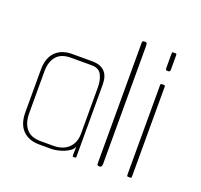

<svg xmlns="http://www.w3.org/2000/svg" viewBox="-81 -496 614 586"><g transform="rotate(20 225.5 -202.5)"><path d="M217 0H210Q208 0 208.5 -11.5Q209 -23 209 -34Q207 -25 198 -18.5Q189 -12 178.5 -8Q168 -4 157.5 -2Q147 0 143 0H101Q66 0 46.5 -20Q27 -40 27 -78V-216Q27 -254 46.5 -274Q66 -294 101 -294H165Q220 -294 220 -238V-4Q220 0 217 0ZM168 -282H101Q69 -282 54 -264Q39 -246 39 -216V-79Q39 -48 54 -29.5Q69 -11 101 -11H142Q173 -11 191 -28Q209 -45 209 -75V-226Q209 -248 200.5 -265Q192 -282 168 -282Z M299 0H293Q289 0 288.5 -4.5Q288 -9 288 -10V-391Q288 -393 288 -399Q288 -405 293 -405H299Q303 -405 303.5 -399.5Q304 -394 304 -392V-10Q304 -7 303 -5Q301 0 299 0Z M389 -345Q385 -345 385 -353V-397Q385 -403 386 -403.5Q387 -404 389 -404H395Q398 -404 399 -403.5Q400 -403 400 -397V-353Q400 -345 395 -345ZM389 0Q387 0 386 -1Q385 -2 385 -7V-294Q385 -300 386 -300.5Q387 -301 389 -301H395Q398 -301 399 -300.5Q400 -300 400 -294V-7Q400 -2 399 -1Q398 0 395 0Z"/></g></svg>

Font: Chathura Thin
Style: Regular
Weight: 250
Designer: Appaji Ambarisha Darbha
Foundry: Aditya Fonts
Version: Version 1.001 2016